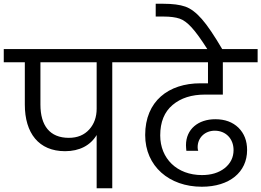

<svg xmlns="http://www.w3.org/2000/svg" viewBox="-47 -1001 1390 1021"><path d="M-27 -740V-670H85V-445C85 -293 159 -197 299 -197C376 -197 434 -228 467 -283V0H550V-670H681V-740ZM467 -670V-423C467 -379 454 -342 428 -313C401 -283 365 -268 319 -268C218 -268 168 -333 168 -445V-670Z M628 -670H1059V-558H1019C849 -558 725 -463 725 -283C725 -117 853 -8 1026 -8C1174 -8 1267 -86 1267 -203C1267 -252 1252 -291 1221 -322C1190 -352 1149 -367 1098 -367C1007 -367 942 -314 942 -229C942 -221 943 -211 944 -199H1007C1005 -204 1004 -211 1004 -218C1004 -270 1044 -306 1095 -306C1154 -306 1195 -263 1195 -203C1195 -164 1179 -132 1148 -107C1116 -82 1076 -70 1027 -70C894 -70 805 -158 805 -281C805 -352 827 -406 871 -443C915 -480 972 -498 1043 -498H1138V-670H1323V-740H628Z M781 -981V-913H823C859 -913 887 -909 908 -902C929 -895 950 -879 972 -855C995 -830 1023 -791 1058 -736H1137C1093 -811 1056 -866 1026 -900C996 -934 967 -956 938 -966C909 -976 871 -981 822 -981Z"/></svg>

Font: Poppins
Style: Regular
Weight: 400
Designer: Ninad Kale (Devanagari), Jonny Pinhorn (Latin)
Foundry: Indian Type Foundry
Version: 4.004